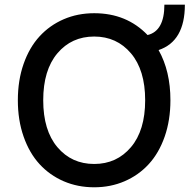

<svg xmlns="http://www.w3.org/2000/svg" viewBox="-20 -794 827 824"><path d="M685.5 -773.9H773.4Q773.4 -616.7 660.6 -579.1Q711.4 -488.8 711.4 -363.8Q711.4 -278.3 686.8 -207.8Q662.1 -137.2 618.4 -89.6Q574.7 -42 514.6 -16.1Q454.6 9.8 384.3 9.8Q313.5 9.8 253.4 -16.1Q193.4 -42 149.7 -89.6Q106 -137.2 81.3 -207.8Q56.6 -278.3 56.6 -363.8Q56.6 -449.2 81.3 -519.8Q106 -590.3 149.7 -637.9Q193.4 -685.5 253.4 -711.4Q313.5 -737.3 384.3 -737.3Q523.4 -737.3 613.3 -643.6Q685.5 -661.1 685.5 -773.9ZM384.3 -637.2Q287.1 -637.2 226.3 -565.2Q165.5 -493.2 165.5 -363.8Q165.5 -234.4 226.3 -162.4Q287.1 -90.3 384.3 -90.3Q481 -90.3 542 -162.4Q603 -234.4 603 -363.8Q603 -493.2 542 -565.2Q481 -637.2 384.3 -637.2Z"/></svg>

Font: Karasuma Gothic
Style: Regular
Weight: 500
Designer: Rasmus Andersson / Ryoko Nishizuka
Foundry: Genbu
Version: Version 1.00